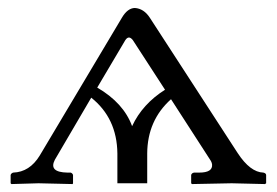

<svg xmlns="http://www.w3.org/2000/svg" viewBox="-20 -462 698 484"><path d="M225.1 -241.2Q291.5 -202.6 313 -144Q338.9 -199.7 396 -235.8L314.9 -360.8Q304.7 -374 295.9 -360.8ZM275.9 0V-75.2Q274.9 -164.1 210 -215.8L118.2 -59.1Q102.1 -27.8 149.9 -26.9H158.2Q162.6 -25.4 164.1 -21V0L163.1 2Q162.6 2 77.1 0Q77.1 0 8.8 2L6.8 0V-21Q8.3 -25.4 13.2 -26.9Q54.7 -28.3 80.1 -69.8L287.1 -417Q301.3 -441.4 319.8 -441.9Q342.8 -440.4 357.9 -417L579.1 -76.2Q610.8 -27.8 644 -26.9Q650.4 -25.4 650.9 -21V0L647.9 2Q647 2 564 0Q564 0 463.9 2L461.9 0V-21Q463.4 -25.9 469.2 -26.9H481.9Q516.6 -26.9 514.6 -47.4Q513.7 -53.7 509.8 -59.1L411.1 -211.9Q351.6 -158.7 351.1 -75.2V0Z"/></svg>

Font: Linux Libertine Display O
Style: Regular
Weight: 400
Designer: Philipp H. Poll
Foundry: Philipp H. Poll
Version: Version 5.0.9